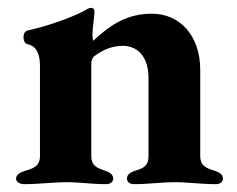

<svg xmlns="http://www.w3.org/2000/svg" viewBox="-20 -467 606 490"><path d="M41 3C81 3 115 -2 150 -2C185 -2 212 3 252 3C261 3 269 -3 269 -11C269 -21 261 -27 249 -31C230 -38 213 -42 213 -69V-305C213 -311 215 -319 221 -324C245 -341 266 -350 295 -350C334 -349 359 -319 359 -268V-69C359 -42 344 -37 324 -31C313 -27 304 -22 304 -11C304 -2 313 3 321 3C361 3 391 -2 426 -2C461 -2 492 3 532 3C540 3 549 -2 549 -11C549 -22 540 -27 529 -31C509 -37 491 -42 491 -69V-289C491 -377 438 -432 368 -432C306 -432 264 -406 218 -363C217 -364 216 -372 216 -378C216 -397 221 -425 221 -435C221 -441 220 -447 212 -447C207 -447 199 -442 194 -439C156 -419 95 -399 50 -389C43 -387 40 -380 40 -372C40 -361 45 -355 51 -354C75 -349 82 -326 82 -298V-69C82 -42 64 -37 44 -31C32 -27 21 -22 21 -11C21 -2 32 3 41 3Z"/></svg>

Font: EB Garamond
Style: Bold
Weight: 700
Designer: Georg Duffner and Octavio Pardo
Foundry: Georg Duffner
Version: Version 1.000;PS 001.000;hotconv 1.0.88;makeotf.lib2.5.64775